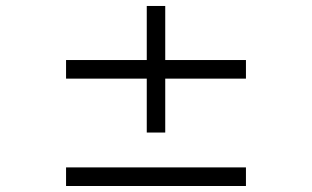

<svg xmlns="http://www.w3.org/2000/svg" viewBox="-20 -620 1040 640"><path d="M200.2 0V-62H799.8V0ZM530.8 -357.9V-178.2H469.2V-357.9H200.2V-419.9H469.2V-600.1H530.8V-419.9H799.8V-357.9Z"/></svg>

Font: Charis SIL Am
Style: Italic
Weight: 400
Italic angle: -11°
Foundry: SIL International
Version: Version 5.000